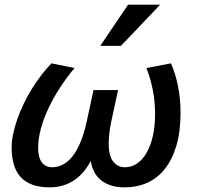

<svg xmlns="http://www.w3.org/2000/svg" viewBox="-20 -786 842 821"><path d="M710.9 -515.1Q729 -475.6 740.5 -421.1Q752 -366.7 752 -303.2Q752 -223.6 734.4 -163.8Q716.8 -104 685.3 -64.2Q653.8 -24.4 609.9 -4.6Q565.9 15.1 513.2 15.1Q479.5 15.1 454.1 6.8Q428.7 -1.5 410.9 -16.4Q393.1 -31.2 382.3 -52Q371.6 -72.8 368.2 -98.1Q338.9 -42 294.2 -13.4Q249.5 15.1 192.9 15.1Q149.4 15.1 118.7 3.9Q87.9 -7.3 68.1 -29.1Q48.3 -50.8 39.1 -82.8Q29.8 -114.7 29.8 -155.8Q29.8 -183.1 36.4 -214.1Q43 -245.1 54.4 -277.6Q65.9 -310.1 81.8 -343Q97.7 -376 116.7 -406.7Q135.7 -437.5 157 -465.1Q178.2 -492.7 200.2 -515.1L298.8 -495.1Q265.6 -455.6 237.1 -411.9Q208.5 -368.2 187.5 -323.7Q166.5 -279.3 154.8 -235.8Q143.1 -192.4 143.1 -153.8Q143.1 -113.3 158.7 -92Q174.3 -70.8 203.1 -70.8Q226.6 -70.8 248.5 -82Q270.5 -93.3 289.3 -116.7Q308.1 -140.1 323.5 -176.5Q338.9 -212.9 350.1 -263.2L379.9 -400.9H484.9L455.1 -263.2Q449.7 -236.8 447.3 -214.8Q444.8 -192.9 444.8 -170.9Q444.8 -119.6 464.1 -95.2Q483.4 -70.8 514.2 -70.8Q542 -70.8 565.4 -86.4Q588.9 -102.1 606.2 -131.6Q623.5 -161.1 633.3 -203.1Q643.1 -245.1 643.1 -297.9Q643.1 -352.5 633.1 -402.6Q623 -452.6 606 -495.1ZM497.1 -589.8H408.7L527.8 -766.1H665Z"/></svg>

Font: Clear Sans Medium
Style: Italic
Weight: 500
Italic angle: -12°
Foundry: Intel Corporation
Version: Version 1.00